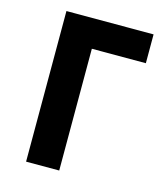

<svg xmlns="http://www.w3.org/2000/svg" viewBox="-106 -781 739 862"><g transform="rotate(15 263.5 -350.0)"><path d="M501 -700V-566H250V0H96V-700Z"/></g></svg>

Font: Montserrat-Arabic SemiBold
Style: Regular
Weight: 600
Designer: Mohamed Gaber
Foundry: Kief Type Foundry
Version: Version 5.008;PS 005.008;hotconv 1.0.88;makeotf.lib2.5.64775